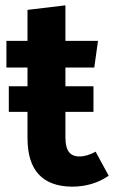

<svg xmlns="http://www.w3.org/2000/svg" viewBox="-20 -683 427 719"><path d="M338 -115 387 -25Q328 16 249 16Q83 14 83 -166V-264H13V-360H83V-430H4V-530H83V-646L225 -663V-530H347L333 -430H225V-360H330V-264H225V-169Q225 -131 238 -114Q251 -97 278 -97Q305 -97 338 -115Z"/></svg>

Font: Fira Sans SemiBold
Style: Regular
Weight: 600
Designer: bBox Type GmbH & Carrois Corporate GbR & Edenspiekermann AG
Foundry: bBox Type GmbH & Carrois Corporate GbR & Edenspiekermann AG
Version: Version 4.301;PS 004.301;hotconv 1.0.88;makeotf.lib2.5.64775